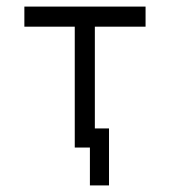

<svg xmlns="http://www.w3.org/2000/svg" viewBox="-20 -497 580 583"><path d="M311 -107V66H253V-49H207V-416H54V-477H422V-416H268V-107Z"/></svg>

Font: ibm3270
Style: Regular
Weight: 400
Monospace: yes
Version: Version 2.0.3